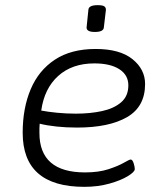

<svg xmlns="http://www.w3.org/2000/svg" viewBox="-20 -719 640 745"><path d="M307 6Q68 6 68 -204Q68 -299 99 -372.5Q130 -446 193 -487.5Q256 -529 351 -529Q445 -529 494 -489.5Q543 -450 543 -393Q543 -305 473 -264.5Q403 -224 279 -224Q237 -224 199.5 -228Q162 -232 134 -239Q133 -230 133 -221.5Q133 -213 133 -203Q133 -50 310 -50Q363 -50 401 -62.5Q439 -75 460.5 -87.5Q482 -100 487 -100Q494 -100 498.5 -86Q503 -72 503 -63Q503 -52 476 -35.5Q449 -19 404.5 -6.5Q360 6 307 6ZM274 -278Q330 -278 376 -288Q422 -298 450 -322Q478 -346 478 -388Q478 -428 443 -450.5Q408 -473 346 -473Q260 -473 206 -424.5Q152 -376 140 -290Q166 -285 201.5 -281.5Q237 -278 274 -278ZM348 -595Q315 -595 316 -613L323 -681Q324 -699 359 -699Q378 -699 384.5 -694.5Q391 -690 391 -681L383 -613Q382 -595 348 -595Z"/></svg>

Font: Asap Semi Expanded Semi Expanded Light
Style: Italic
Weight: 300
Width: 6
Italic angle: -6°
Designer: Pablo Cosgaya
Foundry: Omnibus-Type
Version: Version 3.001; ttfautohint (v1.8.4.7-5d5b)